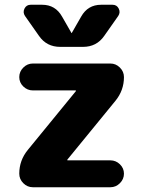

<svg xmlns="http://www.w3.org/2000/svg" viewBox="-20 -787 602 807"><path d="M97 -157 299 -404V-406Q299 -407 298 -407H118Q95 -407 78 -423.5Q61 -440 61 -463Q61 -486 78 -503Q95 -520 118 -520H444Q467 -520 484 -503Q501 -486 501 -463Q501 -407 465 -363L263 -116V-114Q263 -113 264 -113H444Q467 -113 484 -96.5Q501 -80 501 -57Q501 -34 484 -17Q467 0 444 0H118Q95 0 78 -17Q61 -34 61 -57Q61 -113 97 -157ZM453 -767Q471 -767 479 -751Q487 -735 477 -720L418 -636Q386 -590 329 -590H233Q176 -590 144 -636L85 -720Q75 -735 83 -751Q91 -767 109 -767H157Q213 -767 241 -717L280 -649Q280 -648 281 -648Q282 -648 282 -649L321 -717Q349 -767 405 -767Z"/></svg>

Font: Rounded Mplus 1c ExtraBold
Style: Regular
Weight: 800
Version: Version 1.059.20150529